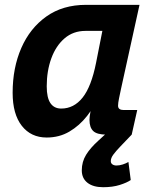

<svg xmlns="http://www.w3.org/2000/svg" viewBox="-20 -556 640 793"><path d="M172.8 12Q108 12 70.1 -36.3Q32.2 -84.6 32.2 -172.8Q32.2 -275.8 68 -357.8Q103.8 -439.8 171.5 -487.9Q239.2 -536 335.2 -536H556.2L480.4 -191.6Q475.8 -170.2 471.7 -150.3Q467.6 -130.4 467.6 -119.6Q467.6 -110 473.7 -105.8Q479.8 -101.6 490.4 -101.6H546.8L524 0H420Q380.4 0 365 -14.9Q349.6 -29.8 349.6 -60.8Q349.6 -74.8 353.5 -93.9Q357.4 -113 363.3 -132.3Q369.2 -151.6 375.2 -166L391.2 -163.6Q371 -117.2 339.6 -77.1Q308.2 -37 266.6 -12.5Q225 12 172.8 12ZM232.8 -107.6Q285 -107.6 321.1 -152.8Q357.2 -198 376.8 -296.8L402.8 -428.4H333.2Q282.6 -428.4 246.8 -397.7Q211 -367 192 -315.1Q173 -263.2 173 -199.6Q173 -152.2 188.3 -129.9Q203.6 -107.6 232.8 -107.6ZM406 217.2Q364.6 217.2 341.2 198.8Q317.8 180.4 317.8 147.6Q317.8 112.2 335.6 83.3Q353.4 54.4 386.8 24.4L435.6 -20.4L524 0L478.6 47.4Q458.6 68.2 448.1 82.5Q437.6 96.8 437.6 109.4Q437.6 118.2 444.3 122.9Q451 127.6 461 127.6Q473.8 127.6 487.2 123.2Q500.6 118.8 510.4 113L520 187.6Q504 198.6 474.5 207.9Q445 217.2 406 217.2Z"/></svg>

Font: Geist Mono
Style: Italic
Weight: 400
Italic angle: -12°
Monospace: yes
Designer: Basement.studio, Andrés Briganti, Mateo Zaragoza
Foundry: Basement.studio, Vercel, Andrés Briganti, Guido Ferreyra, Mateo Zaragoza
Version: Version 1.500